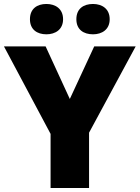

<svg xmlns="http://www.w3.org/2000/svg" viewBox="-20 -948 704 968"><path d="M131 -851C131 -799 167 -775 214 -775C259 -775 298 -799 298 -851C298 -904 259 -928 214 -928C167 -928 131 -904 131 -851ZM365 -851C365 -799 401 -775 449 -775C494 -775 533 -799 533 -851C533 -904 494 -928 449 -928C401 -928 365 -904 365 -851ZM332 -449 210 -714H0L235 -273V0H429V-279L664 -714H455Z"/></svg>

Font: Noto Sans Thai Looped Black
Style: Regular
Weight: 900
Designer: Sasikarn Vongin, Ben Mitchell
Foundry: The Fontpad Ltd
Version: Version 1.001